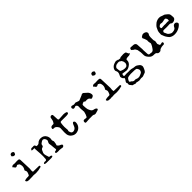

<svg xmlns="http://www.w3.org/2000/svg" viewBox="372 -2206 3944 3944"><g transform="rotate(-45 2344.0 -234.0)"><path d="M171.9 15.6 153.8 12.7Q151.9 13.7 145 13.7Q141.1 13.7 113.3 8.8Q100.6 3.4 93.3 -3.9L85 -19.5Q83.5 -23.4 83.5 -27.3Q83.5 -31.7 85.4 -35.2Q120.1 -49.3 162.1 -49.3L177.7 -48.8Q198.2 -48.8 207.5 -51.3H208Q210.9 -51.3 219.7 -64.9Q223.6 -75.7 228 -84.5Q243.2 -117.7 243.2 -136.7Q243.2 -157.2 231.4 -175.3Q226.1 -182.6 226.1 -189.5Q226.1 -196.3 232.4 -205.1Q256.8 -240.2 256.8 -283.7L256.3 -297.4Q248 -362.8 219.2 -365.2Q207.5 -376.5 203.1 -376.7Q198.7 -377 198.2 -377Q189.5 -377 175.8 -367.2Q165 -359.9 153.8 -359.9Q130.9 -359.9 120.1 -382.8Q113.8 -395 110.8 -397Q95.7 -405.8 95.7 -412.6Q95.7 -419.9 112.3 -430.7Q126 -439.9 140.1 -439.9Q154.3 -439.9 164.3 -438Q174.3 -436 185.5 -436Q214.4 -439 246.6 -439Q261.7 -439 276.9 -438Q315.9 -438 317.9 -404.3Q327.6 -158.2 327.6 -142.6Q327.6 -128.4 325.2 -115Q322.8 -101.6 322.3 -89.4Q322.3 -77.1 325.7 -62Q327.1 -54.2 327.6 -49.3Q482.9 -49.3 505.9 -45.9Q516.6 -36.1 516.6 -25.9Q516.6 -21.5 514.6 -17.1Q512.2 -10.3 507.8 -8.8Q432.1 14.6 358.4 14.6Q327.1 14.6 295.9 10.7Q286.6 9.8 277.3 9.8Q256.3 9.8 234.4 13.7L207.5 11.7Q189.5 13.2 171.9 15.6ZM295.4 -553.7Q279.8 -553.7 265.6 -562.5Q251.5 -571.3 243.7 -582Q241.2 -584.5 241.2 -588.4Q241.2 -596.2 249 -615.7Q258.8 -636.7 280.3 -636.7Q286.1 -638.7 292 -638.7Q311.5 -638.7 334.5 -615.2Q336.9 -612.8 337.9 -604L335.4 -593.8Q332.5 -578.6 324.5 -566.2Q316.4 -553.7 295.4 -553.7Z M1108.9 30.8Q1102.5 30.8 1077.6 25.1Q1052.7 19.5 1028.8 19.5Q1019 19.5 1009.5 20.5Q1000 21.5 991.2 21.5Q980.5 21.5 970.7 20.3Q960.9 19 951.2 18.8Q941.4 18.6 931.2 4.9Q928.2 1 928.2 -5.9Q931.6 -14.6 936.8 -17.6Q941.9 -20.5 947.3 -23.4Q950.7 -24.9 974.1 -27.8Q975.1 -26.9 976.1 -26.9Q980.5 -26.9 987.8 -37.1Q988.8 -43.5 988.8 -50.3Q988.8 -65.9 984.4 -85.9L981.4 -115.2Q977.1 -139.6 977.1 -168Q975.6 -190.9 968.3 -223.1Q973.1 -251 987.3 -271.5V-272.5L995.1 -286.6V-295.9Q995.1 -330.1 972.2 -354.5Q953.6 -372.6 933.1 -372.6Q912.1 -372.6 875.5 -344.2L866.7 -337.9Q846.7 -323.2 846.7 -296.9Q846.7 -287.6 837.4 -274.9Q832.5 -267.6 814 -262.7Q785.2 -255.4 771.5 -222.7Q768.6 -215.3 764.2 -206.1Q746.1 -172.9 746.1 -145.5Q746.1 -121.6 776.9 -31.2Q785.6 -27.3 792.5 -27.3L798.3 -27.8Q814 -27.8 835.4 -11.7L838.9 -2.9Q838.9 1 836.4 6.8Q833.5 9.8 825.7 11.2Q812 18.1 797.9 18.6L755.4 19Q702.6 19 649.4 17.1Q637.2 16.1 617.2 11.7L606.9 3.4L606.4 -1Q606.4 -18.6 635.3 -23.9L668 -22Q676.8 -22.5 679.2 -23.9Q681.6 -25.4 688.5 -28.8Q696.3 -43 698.2 -51.3L697.8 -70.3Q697.8 -87.4 700.2 -97.7Q701.7 -104.5 701.7 -128.9Q701.7 -194.8 694.3 -278.3Q690.4 -328.6 690.4 -337.4L690.9 -348.6Q692.4 -356 692.4 -361.3Q692.4 -372.1 682.1 -372.1Q677.7 -372.1 670.4 -371.1L662.1 -370.6Q659.2 -370.6 621.6 -374Q618.2 -375.5 618.2 -377.4V-380.9Q630.4 -414.6 657.2 -414.6Q669.4 -413.1 681.2 -413.1L710 -415Q743.2 -415 746.6 -374.5Q759.8 -367.7 778.8 -367.7Q797.4 -367.7 813.5 -375.5Q836.4 -397 850.1 -405.8Q856 -411.6 870.1 -415.5Q894.5 -425.8 922.9 -425.8Q1015.1 -425.8 1053.7 -343.3Q1066.9 -311.5 1066.9 -279.3Q1066.9 -256.3 1060.5 -231Q1060.5 -225.1 1064.9 -215.3Q1074.7 -192.9 1074.7 -186Q1066.9 -118.7 1060.5 -106.4Q1055.7 -97.2 1054.2 -89.4Q1078.6 -48.8 1127 -34.7L1135.7 -27.8Q1151.4 -22.5 1151.4 -5.9Q1151.4 13.2 1133.8 23.4Q1122.6 30.8 1108.9 30.8Z M1506.8 20Q1447.8 20 1395.5 -30.3Q1358.4 -72.3 1357.9 -129.4Q1357.4 -142.1 1357.4 -159.7H1355.5L1357.9 -202.1Q1361.3 -242.7 1361.3 -283.2Q1360.8 -302.7 1351.1 -317.4Q1329.1 -350.6 1311 -363.3Q1292 -376.5 1282.7 -376.5L1269.5 -376Q1252.4 -376 1241.7 -379.4Q1231 -382.8 1231 -397.9Q1231.4 -408.7 1237.8 -420.9Q1251 -445.3 1293.9 -445.3L1309.6 -444.8Q1316.9 -444.8 1321.3 -446.5Q1325.7 -448.2 1333 -459Q1352.1 -485.8 1359.6 -514.9Q1367.2 -543.9 1371.1 -575.7Q1373 -584.5 1384.8 -593.3Q1396.5 -602.1 1407.7 -602.1Q1442.4 -602.1 1442.4 -570.3V-568.4Q1442.4 -513.2 1448.2 -457.5Q1451.2 -433.6 1471.2 -433.6L1479.5 -434.1Q1502.9 -436 1526.4 -436.5Q1554.7 -437.5 1573.7 -439.5Q1588.4 -441.4 1603 -441.4Q1636.7 -441.4 1673.8 -430.7Q1683.1 -427.2 1688 -418Q1692.9 -408.7 1693.4 -400.9Q1693.4 -392.1 1677.2 -383.8Q1660.6 -375 1620.6 -375Q1582.5 -375 1544.7 -375.5Q1506.8 -376 1478.5 -376Q1462.9 -376 1455.1 -371.1Q1447.3 -366.2 1443.8 -344.7Q1435.5 -293.5 1435.5 -242.2Q1435.5 -198.7 1441.4 -155.3Q1441.4 -152.8 1441.9 -149.9V-147.9Q1441.9 -144.5 1439.5 -142.1Q1433.1 -133.8 1433.1 -126Q1433.1 -116.7 1438 -104.5Q1441.4 -96.7 1443.4 -88.4Q1449.2 -62.5 1472.2 -52.2Q1482.9 -47.4 1495.6 -47.4Q1503.9 -47.4 1513.7 -49.8Q1558.1 -60.1 1578.6 -98.6Q1587.4 -114.3 1593.8 -132.8Q1613.8 -187.5 1636.2 -187.5Q1646.5 -187.5 1656.2 -178.2Q1665 -169.9 1667 -161.6Q1668.9 -149.4 1668.9 -137.2Q1668.9 -102.1 1650.9 -66.9Q1625 -19 1580.1 2.4Q1542 20 1506.8 20Z M2062.5 17.6Q2055.7 17.6 2052.2 14.6Q2036.1 3.9 2021.2 1.7Q2006.3 -0.5 1994.6 -0.5Q1987.3 -0.5 1979.7 0.2Q1972.2 1 1964.8 1Q1957.5 1 1950.7 0.5L1928.2 0Q1899.9 0 1871.6 3.4Q1838.9 6.8 1823.2 6.8Q1809.1 6.8 1803.7 2.9Q1795.9 -2.9 1795.9 -24.9Q1795.9 -61.5 1831.1 -63.5Q1844.2 -63.5 1857.9 -60.5Q1868.7 -58.1 1879.4 -57.1Q1896.5 -57.1 1902.3 -64.9Q1929.2 -110.8 1940.4 -165.5L1944.3 -181.6L1940.9 -202.6L1941.4 -217.3Q1941.4 -229.5 1939 -241.7Q1936.5 -253.9 1936.5 -266.1Q1936.5 -294.4 1939 -339.8Q1939 -354.5 1926.3 -368.7Q1912.1 -387.7 1897.9 -387.7H1897.5Q1895.5 -386.2 1889.6 -383.8Q1863.8 -372.6 1844.7 -372.6Q1828.1 -372.6 1819.8 -389.2Q1814 -400.9 1814 -411.1Q1814 -426.3 1827.6 -438.5Q1834.5 -443.4 1845.2 -443.4Q1853 -443.4 1866.7 -439Q1891.6 -429.7 1908.2 -429.7Q1921.9 -429.7 1936.5 -437Q1938.5 -438 1941.9 -438Q1944.8 -438 1965.3 -431.2Q1991.7 -423.3 2016.6 -412.6Q2024.4 -409.2 2031.2 -409.2Q2040.5 -409.2 2055.2 -417Q2061.5 -420.4 2068.4 -422.9Q2131.8 -445.8 2144 -454.1Q2163.1 -468.8 2180.7 -468.8Q2203.1 -468.8 2222.7 -444.8Q2234.9 -432.1 2248.3 -421.6Q2261.7 -411.1 2273.4 -399.4Q2308.1 -364.3 2309.6 -313.5Q2309.6 -281.2 2275.4 -268.6Q2256.8 -259.3 2242.2 -259.3Q2229.5 -259.3 2217.8 -286.1Q2211.4 -292.5 2189.5 -306.6L2158.2 -311.5Q2118.2 -311 2115.5 -310.5Q2112.8 -310.1 2110.4 -310.1Q2106 -310.1 2102.1 -311.5Q2095.7 -313.5 2094.2 -324.7Q2094.2 -325.7 2091.8 -326.7Q2089.4 -327.6 2086.2 -328.1Q2083 -328.6 2080.6 -329.1Q2076.2 -329.1 2072.3 -328.6Q2068.4 -328.1 2065.4 -328.1L2056.2 -318.8Q2024.4 -318.8 2019.5 -285.6Q2019.5 -238.8 2022.5 -223.6Q2023.9 -216.8 2027.3 -187Q2027.3 -166.5 2043.9 -135.7L2052.2 -118.2Q2072.8 -72.8 2121.1 -67.9Q2147.9 -64 2168.5 -46.4Q2179.7 -34.7 2179.7 -25.4Q2179.7 -12.7 2159.7 -3.9Q2124 8.8 2087.4 17.1Z M2515.6 15.6 2497.6 12.7Q2495.6 13.7 2488.8 13.7Q2484.9 13.7 2457 8.8Q2444.3 3.4 2437 -3.9L2428.7 -19.5Q2427.2 -23.4 2427.2 -27.3Q2427.2 -31.7 2429.2 -35.2Q2463.9 -49.3 2505.9 -49.3L2521.5 -48.8Q2542 -48.8 2551.3 -51.3H2551.8Q2554.7 -51.3 2563.5 -64.9Q2567.4 -75.7 2571.8 -84.5Q2586.9 -117.7 2586.9 -136.7Q2586.9 -157.2 2575.2 -175.3Q2569.8 -182.6 2569.8 -189.5Q2569.8 -196.3 2576.2 -205.1Q2600.6 -240.2 2600.6 -283.7L2600.1 -297.4Q2591.8 -362.8 2563 -365.2Q2551.3 -376.5 2546.9 -376.7Q2542.5 -377 2542 -377Q2533.2 -377 2519.5 -367.2Q2508.8 -359.9 2497.6 -359.9Q2474.6 -359.9 2463.9 -382.8Q2457.5 -395 2454.6 -397Q2439.5 -405.8 2439.5 -412.6Q2439.5 -419.9 2456.1 -430.7Q2469.7 -439.9 2483.9 -439.9Q2498 -439.9 2508.1 -438Q2518.1 -436 2529.3 -436Q2558.1 -439 2590.3 -439Q2605.5 -439 2620.6 -438Q2659.7 -438 2661.6 -404.3Q2671.4 -158.2 2671.4 -142.6Q2671.4 -128.4 2668.9 -115Q2666.5 -101.6 2666 -89.4Q2666 -77.1 2669.4 -62Q2670.9 -54.2 2671.4 -49.3Q2826.7 -49.3 2849.6 -45.9Q2860.4 -36.1 2860.4 -25.9Q2860.4 -21.5 2858.4 -17.1Q2856 -10.3 2851.6 -8.8Q2775.9 14.6 2702.1 14.6Q2670.9 14.6 2639.6 10.7Q2630.4 9.8 2621.1 9.8Q2600.1 9.8 2578.1 13.7L2551.3 11.7Q2533.2 13.2 2515.6 15.6ZM2639.2 -553.7Q2623.5 -553.7 2609.4 -562.5Q2595.2 -571.3 2587.4 -582Q2585 -584.5 2585 -588.4Q2585 -596.2 2592.8 -615.7Q2602.5 -636.7 2624 -636.7Q2629.9 -638.7 2635.7 -638.7Q2655.3 -638.7 2678.2 -615.2Q2680.7 -612.8 2681.6 -604L2679.2 -593.8Q2676.3 -578.6 2668.2 -566.2Q2660.2 -553.7 2639.2 -553.7Z M3230 115.7Q3259.8 115.7 3272 108.9Q3291.5 97.7 3313 91.8Q3338.4 83.5 3348.9 60.5Q3359.4 37.6 3359.4 23.9Q3359.4 11.7 3353.5 1L3335.4 -31.2Q3332 -37.1 3326.2 -40Q3297.4 -48.8 3270.5 -48.8Q3231 -48.8 3194.8 -50.3Q3184.1 -51.3 3172.9 -51.3Q3145.5 -51.3 3117.7 -45.9L3089.4 -39.6Q3064.5 -33.7 3036.6 25.9Q3036.1 34.7 3036.1 36.6Q3036.1 38.1 3038.6 48.8Q3055.2 55.7 3074.2 68.8Q3094.2 98.1 3129.9 99.1Q3139.2 97.2 3147.9 97.2Q3168 97.2 3187 107.4Q3203.1 114.3 3213.6 115Q3224.1 115.7 3230 115.7ZM3169.4 -214.4Q3198.2 -215.3 3207.5 -220.7Q3212.9 -223.6 3216.1 -224.6Q3219.2 -225.6 3222.2 -230Q3242.2 -247.1 3242.2 -259.3Q3246.6 -269.5 3250.5 -282.7Q3250.5 -286.6 3249.5 -296.1Q3248.5 -305.7 3248.5 -306.6Q3243.2 -320.8 3241.2 -339.8Q3230.5 -356 3224.4 -367.4Q3218.3 -378.9 3197.8 -385.3Q3192.9 -387.2 3189.9 -392.6Q3181.6 -398.9 3171.4 -398.9Q3154.3 -398.9 3144.5 -400.4Q3141.1 -397.9 3137.2 -397.5Q3076.7 -397.5 3047.9 -345.7Q3045.9 -338.9 3045.9 -333Q3045.9 -328.6 3046.9 -324.7Q3052.7 -260.7 3058.1 -251.5Q3069.3 -232.9 3086.4 -232.9Q3116.2 -219.7 3125.2 -219Q3134.3 -218.3 3141.1 -218.3Q3146.5 -218.3 3148.4 -215.8Q3158.2 -214.4 3169.4 -214.4ZM3199.2 170.9Q3176.8 169.9 3154.8 163.6Q3146 161.1 3136.7 159.2Q3134.3 158.7 3132.1 157.7Q3129.9 156.7 3128.7 156.2Q3127.4 155.8 3126.5 155.8Q3115.2 161.6 3105.5 161.6Q3093.3 161.6 3074.7 152.8Q3059.1 145 3042 144.5Q3034.2 144.5 3026.9 135.7Q2995.6 98.1 2986.8 85.4Q2984.4 80.1 2983.4 56.2L2990.7 46.4Q2977.1 31.2 2977.1 13.2Q2977.5 -4.4 2989.3 -18.1Q3007.3 -42.5 3020 -70.3Q3020 -70.8 3020.5 -70.8Q3020.5 -73.7 3019.5 -75.7Q3016.1 -83.5 3010.7 -86.9Q2990.7 -98.6 2983.9 -116.7Q2974.1 -142.6 2974.1 -162.1Q2974.1 -164.6 2983.9 -183.1Q2993.7 -201.7 3001.2 -220.9Q3008.8 -240.2 3008.8 -262.2Q3008.8 -283.2 2996.6 -303.7Q2990.2 -315.4 2990.2 -327.6Q2990.2 -371.6 3036.1 -412.1Q3069.3 -440.4 3146 -454.6Q3152.3 -454.6 3158.7 -446.8Q3161.1 -444.3 3173.3 -444.3L3179.2 -444.8Q3182.6 -444.8 3185.5 -444.3L3191.4 -434.1L3204.1 -434.6Q3231.9 -429.7 3234.6 -428.7Q3237.3 -427.7 3241.2 -427.7Q3255.9 -439.5 3271 -441.7Q3286.1 -443.8 3306.6 -443.8Q3318.4 -443.8 3327.4 -445.3Q3336.4 -446.8 3344.7 -446.8Q3351.6 -446.8 3358.6 -445.6Q3365.7 -444.3 3374 -443.8Q3385.7 -443.4 3396.7 -439.7Q3407.7 -436 3415 -423.8L3425.3 -401.4Q3429.7 -400.9 3429.7 -397.5Q3429.7 -394.5 3426.3 -389.2L3425.8 -384.8L3450.2 -375.5Q3454.6 -370.6 3454.6 -367.7L3454.1 -365.7Q3433.6 -341.3 3403.8 -341.3Q3314.9 -341.3 3314.9 -312L3315.4 -297.4Q3315.4 -233.4 3251.5 -191.9Q3203.6 -159.7 3160.2 -159.7Q3142.1 -159.7 3124.3 -164.6Q3106.4 -169.4 3055.7 -174.8Q3043.5 -174.8 3042.5 -160.6Q3041 -148.4 3038.6 -134.8L3036.6 -121.1Q3038.6 -120.1 3041.3 -118.4Q3043.9 -116.7 3047.4 -115Q3050.8 -113.3 3054.2 -113.3Q3071.3 -113.8 3088.9 -115.2Q3104.5 -116.7 3120.1 -116.7Q3132.3 -116.7 3145.3 -115.7Q3158.2 -114.7 3171.9 -114.7Q3181.2 -114.7 3190.2 -115.2Q3199.2 -115.7 3207.5 -115.7Q3248.5 -115.7 3274.9 -106Q3297.4 -98.6 3321.8 -97.7Q3337.4 -96.7 3352.5 -93.8Q3378.4 -87.4 3399.9 -69.3Q3406.2 -64 3412.6 -60.1Q3436 -45.9 3445.3 -25.1Q3454.6 -4.4 3454.6 11.7Q3454.6 22 3451.7 32.2Q3438.5 72.8 3416.5 108.9Q3409.7 119.6 3398.7 128.7Q3387.7 137.7 3376 140.1Q3358.4 144 3341.8 151.9Q3314.5 165.5 3294.9 165.5Q3286.1 165.5 3277.6 163.8Q3269 162.1 3260.7 162.1Q3247.1 162.1 3231.2 166.3Q3215.3 170.4 3199.2 170.9Z M3902.8 53.2Q3870.1 53.2 3858.9 36.6Q3844.7 15.6 3828.1 11.7Q3811.5 7.8 3795.9 7.8L3785.6 8.3Q3733.9 8.3 3702.6 -16.4Q3671.4 -41 3649.4 -77.1Q3634.8 -101.1 3632.6 -122.6Q3630.4 -144 3630.4 -162.1L3630.9 -180.2Q3630.9 -221.7 3621.1 -263.7Q3617.7 -280.8 3615.2 -297.4Q3613.8 -301.3 3612.8 -301.3Q3607.4 -315.4 3598.9 -325.7Q3590.3 -335.9 3584 -348.6Q3568.4 -349.1 3561.3 -358.9Q3554.2 -368.7 3542.5 -374.5Q3524.4 -383.8 3524.2 -392.6Q3523.9 -401.4 3523.9 -401.9Q3523.9 -418 3538.6 -433.1Q3543.9 -437.5 3556.6 -437.5Q3569.8 -437.5 3584 -435.1Q3598.1 -432.6 3626.5 -432.6Q3648.9 -432.6 3667.5 -418.9Q3688 -403.3 3689 -377.4Q3689.5 -335.4 3694.3 -293.5Q3698.2 -256.8 3698.2 -242.7L3697.8 -230.5Q3696.8 -222.2 3696.8 -213.9Q3699.7 -133.8 3703.6 -98.1Q3706.1 -76.7 3715.8 -69.8Q3725.6 -63 3741.7 -63L3750 -63.5Q3754.4 -63.5 3758.8 -62Q3772.5 -58.1 3785.2 -58.1Q3821.3 -58.1 3845.2 -91.8L3852.1 -101.6Q3882.3 -140.6 3901.4 -187.5Q3905.8 -199.2 3905.8 -207.5Q3905.8 -220.2 3898.4 -236.8Q3894 -252 3894 -272.5Q3894 -281.7 3896.5 -291.5Q3890.6 -305.7 3890.6 -320.3Q3880.9 -345.7 3870.6 -377Q3870.1 -378.9 3866 -380.9Q3861.8 -382.8 3859.9 -384.8V-387.7Q3859.9 -426.3 3872.6 -427.7Q3874.5 -427.7 3876 -429.2Q3903.3 -454.1 3935.5 -454.1Q3957 -454.1 3980.5 -443.4Q4007.3 -429.7 4012 -414.3Q4016.6 -398.9 4016.6 -392.1Q4016.6 -375.5 4004.9 -358.9Q3994.6 -345.7 3994.6 -336.9Q3994.6 -328.6 3991.7 -319.1Q3988.8 -309.6 3988.8 -294.4Q3988.8 -274.4 3989 -256.1Q3989.3 -237.8 3989.3 -217.3Q3989.3 -202.1 3997.1 -186Q4001 -178.2 4001 -169.4Q4001 -164.1 3996.6 -141.1Q3992.2 -121.1 3990.7 -101.1Q3991.2 -91.8 3997.6 -82.5Q4002 -75.2 4004.4 -67.9Q4009.8 -48.8 4017.8 -46.9Q4025.9 -44.9 4030.3 -44.9Q4039.1 -44.9 4049.3 -48.8Q4064.5 -54.2 4075.2 -54.2Q4083.5 -54.2 4088.9 -50.8Q4097.7 -45.4 4097.7 -32.7Q4097.7 -27.8 4096.7 -22.5Q4092.3 -1.5 4078.6 1Q4064.9 3.4 4038.1 3.4Q4020 3.4 3995.6 10.7Q3981 14.2 3967.8 20Q3954.6 25.9 3943.4 39.6Q3932.1 53.2 3902.8 53.2Z M4494.1 -266.1 4499.5 -293Q4500.5 -297.4 4500.5 -302.2Q4500.5 -312 4496.1 -322.8Q4481.9 -354 4460 -354Q4447.8 -354 4434.8 -350.6Q4421.9 -347.2 4406.2 -344.2Q4390.1 -339.4 4375 -339.4Q4366.7 -339.4 4358.4 -340.8Q4341.3 -346.2 4329.1 -346.2Q4306.6 -346.2 4282.7 -322.3Q4271 -311 4270.8 -304.9Q4270.5 -298.8 4270.5 -298.3Q4270.5 -287.6 4275.6 -277.6Q4280.8 -267.6 4284.2 -267.1Q4287.6 -266.6 4290 -266.6Q4293.9 -266.6 4299.3 -267.8Q4304.7 -269 4327.6 -270Q4345.2 -272 4363.8 -272.5Q4372.6 -272.5 4380.9 -271.2Q4389.2 -270 4397.5 -270Q4409.7 -270.5 4422.9 -272Q4440.4 -273.9 4459 -273.9Q4474.1 -272.9 4488.8 -268.1ZM4384.8 15.6Q4312.5 15.6 4265.1 -24.4Q4209 -88.4 4193.8 -144.5Q4190.9 -154.3 4185.1 -163.8Q4179.2 -173.3 4179.2 -183.6Q4179.2 -189 4180.7 -194.3Q4180.7 -218.3 4182.6 -242.7Q4186 -284.7 4221.7 -349.6Q4234.4 -372.6 4256.8 -392.1L4269.5 -403.8Q4291.5 -426.8 4323.7 -439.9Q4359.9 -453.6 4378.9 -454.3Q4397.9 -455.1 4400.9 -455.1Q4434.1 -455.1 4467.3 -438Q4478.5 -432.1 4490.7 -430.2Q4514.2 -425.3 4526.4 -417Q4535.6 -408.7 4545.4 -401.9Q4575.2 -380.4 4597.2 -354Q4612.3 -328.1 4612.3 -268.6Q4613.8 -268.6 4613.8 -261.7Q4613.8 -236.3 4601.1 -218.3Q4570.3 -185.1 4522.9 -185.1Q4506.3 -185.1 4499 -190.9Q4483.9 -206.5 4470.5 -208.3Q4457 -210 4447.3 -210Q4437 -210 4426.3 -208.5Q4399.4 -206.5 4372.1 -206.5Q4361.8 -206.5 4292 -209Q4283.2 -209 4274.2 -206.8Q4265.1 -204.6 4257.8 -192.4Q4252 -183.1 4252 -174.3Q4252 -162.1 4261.7 -150.4Q4267.1 -138.7 4271.5 -127.4Q4276.9 -112.3 4284.7 -99.6Q4295.4 -84.5 4312.5 -73.2Q4347.2 -47.9 4365.7 -47.9H4387.7Q4425.3 -47.9 4457.5 -68.4Q4471.7 -81.1 4480.5 -99.6L4490.2 -116.7Q4511.7 -145.5 4542.5 -145.5Q4575.7 -145.5 4594.7 -111.3Q4598.1 -104 4598.1 -92.3Q4598.1 -84 4593.8 -78.6Q4570.3 -50.3 4539.6 -30.8Q4466.8 15.6 4384.8 15.6Z"/></g></svg>

Font: X Typewriter
Style: Regular
Weight: 400
Monospace: yes
Designer: GGBot
Version: 0.50